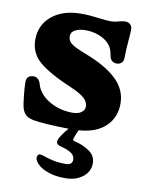

<svg xmlns="http://www.w3.org/2000/svg" viewBox="-81 -540 626 818"><g transform="rotate(10 232.5 -131.0)"><path d="M144 188Q123 170 123 155Q123 149 126 144Q129 139 134 139Q143 139 156 144Q177 151 198 155.5Q219 160 249 160Q278 160 278 137Q278 119 262.5 108.5Q247 98 216 90Q197 85 197 73Q197 66 201 58Q213 36 236 10Q122 8 82 0Q58 -5 47 -16Q35 -28 30 -51Q27 -67 23.5 -100Q20 -133 20 -154Q20 -169 28 -176.5Q36 -184 50 -184Q74 -184 82 -154Q87 -136 100.5 -119Q114 -102 135 -89Q182 -60 240 -60Q264 -60 278 -70Q292 -80 292 -96Q292 -115 275 -131Q258 -147 214 -166Q119 -206 74.5 -243.5Q30 -281 30 -339Q30 -403 77.5 -442.5Q125 -482 205 -482Q241 -482 285 -476Q317 -472 331 -472Q351 -472 369 -478Q385 -482 394 -482Q411 -482 419 -471Q425 -464 425 -449Q425 -442 423 -418Q418 -363 418 -328Q418 -314 409.5 -306.5Q401 -299 389 -299Q376 -299 368 -306.5Q360 -314 358 -327Q355 -346 348.5 -359.5Q342 -373 328 -385Q312 -399 287 -407.5Q262 -416 236 -416Q207 -416 189.5 -406.5Q172 -397 172 -379Q172 -360 188 -347.5Q204 -335 251 -317Q341 -283 388 -238.5Q435 -194 435 -133Q435 -73 394.5 -34.5Q354 4 279 9Q267 36 264 46Q263 48 263 51Q263 57 271 58Q308 67 335.5 86Q363 105 363 138Q363 173 333.5 196.5Q304 220 257 220Q216 220 187 210Q158 200 144 188Z"/></g></svg>

Font: Raigarh
Style: Bold
Weight: 700
Designer: jaikishan Patel
Foundry: MagicType
Version: Version 1.000